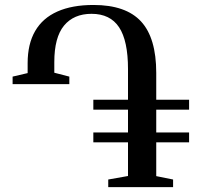

<svg xmlns="http://www.w3.org/2000/svg" viewBox="-20 -772 848 792"><path d="M426.5 0V-31.5L508 -46V-185H365V-225.5H508V-319.5H365V-360.5H508V-487Q508 -604 471.2 -659.5Q434.5 -715 357.5 -715Q284.5 -715 244.2 -666.5Q204 -618 204 -515.5V-472L266 -456V-425H32V-456L94 -470.5V-511.5Q94 -590.5 125 -644Q156 -697.5 216.8 -724.5Q277.5 -751.5 365.5 -751.5Q499 -751.5 561.8 -683.5Q624.5 -615.5 624.5 -471.5V-360.5H760V-319.5H624.5V-225.5H760V-185H624.5V-45.5L694 -31.5V0Z"/></svg>

Font: Merriweather 96pt Medium
Style: Regular
Weight: 500
Version: Version 2.100